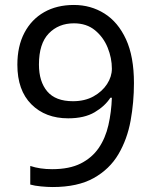

<svg xmlns="http://www.w3.org/2000/svg" viewBox="-20 -744 612 774"><path d="M520 -409Q520 -332 506.5 -257.5Q493 -183 457.5 -122.5Q422 -62 357.5 -26Q293 10 192 10Q172 10 145.5 7.5Q119 5 102 0V-75Q141 -62 190 -62Q260 -62 305.5 -85Q351 -108 378 -147.5Q405 -187 417 -239.5Q429 -292 431 -350H425Q403 -316 361.5 -291.5Q320 -267 255 -267Q163 -267 106.5 -323.5Q50 -380 50 -483Q50 -558 78.5 -612Q107 -666 158 -695Q209 -724 278 -724Q346 -724 401 -689.5Q456 -655 488 -585.5Q520 -516 520 -409ZM278 -650Q216 -650 176.5 -609Q137 -568 137 -484Q137 -415 170.5 -375.5Q204 -336 274 -336Q322 -336 357 -355.5Q392 -375 411.5 -405Q431 -435 431 -467Q431 -510 414 -552Q397 -594 363 -622Q329 -650 278 -650Z"/></svg>

Font: Noto Music
Style: Regular
Weight: 400
Designer: Monotype Design Team, Benjamin Yang
Foundry: Monotype Imaging Inc.
Version: Version 2.002; ttfautohint (v1.8.4.7-5d5b)